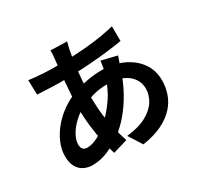

<svg xmlns="http://www.w3.org/2000/svg" viewBox="-178 -1027 1357 1310"><g transform="rotate(-30 500.0 -372.0)"><path d="M496.1 -804.7Q491.8 -790.6 488.5 -777.2Q485.2 -763.7 482.5 -751.6Q473.1 -705.2 464.8 -644.5Q456.6 -583.8 451.6 -518.4Q446.6 -453 446.6 -390.5Q446.6 -311.6 455 -246.4Q463.3 -181.2 477.9 -125.5Q492.5 -69.9 508.8 -19.6L393.8 14.5Q379 -30.5 365.3 -92.4Q351.7 -154.4 343 -225.7Q334.3 -297 334.3 -370.3Q334.3 -419.6 337.4 -470.5Q340.5 -521.3 344.9 -570.7Q349.2 -620 354.5 -665.3Q359.8 -710.5 363.5 -747.9Q365.3 -762.2 366.2 -778.8Q367.1 -795.3 366.3 -808.1ZM317.8 -694.3Q412.9 -694.3 496.6 -698.3Q580.3 -702.4 657.6 -712.4Q734.9 -722.4 811.7 -740.8L812.7 -625.1Q761.2 -616.1 698.5 -608.6Q635.9 -601.1 568.6 -596Q501.3 -590.9 436 -588.3Q370.7 -585.7 314.1 -585.7Q288 -585.7 255.7 -587.1Q223.4 -588.5 191.9 -590Q160.4 -591.5 136.9 -592.5L133.6 -707.8Q151.4 -705.6 183.3 -702.2Q215.3 -698.8 251.6 -696.5Q287.9 -694.3 317.8 -694.3ZM749.5 -547.8Q745.9 -539.1 740.1 -522.9Q734.3 -506.7 728.8 -490.1Q723.3 -473.5 719.7 -462.8Q691.1 -372.7 649.5 -298.4Q607.9 -224.1 560.1 -168.5Q512.3 -112.9 464.7 -77.8Q415.9 -41.4 353.1 -13.6Q290.3 14.1 225.9 14.1Q189.9 14.1 158.9 -1Q128 -16.1 109.6 -48.6Q91.1 -81.1 91.1 -131.5Q91.1 -184.6 113.1 -236.6Q135.1 -288.6 174.2 -335.6Q213.2 -382.6 265 -419.1Q316.8 -455.5 376.6 -477.3Q425.8 -495 484.5 -506Q543.1 -517 599.7 -517Q693.3 -517 766.4 -483.2Q839.5 -449.4 881.9 -390.1Q924.2 -330.7 924.2 -252.3Q924.2 -199.1 907.3 -148.5Q890.5 -97.9 851.9 -55.1Q813.4 -12.3 750.4 18.9Q687.5 50.1 595.3 64.1L528.7 -41.1Q625.2 -51.7 684.9 -84.6Q744.6 -117.5 772.5 -163.5Q800.4 -209.4 800.4 -258.2Q800.4 -301.5 776.6 -336.8Q752.9 -372.1 706.5 -393.7Q660.2 -415.3 592.2 -415.3Q524.1 -415.3 470.6 -400Q417.1 -384.7 381 -367.7Q331.2 -344.1 292.2 -307.5Q253.1 -270.9 231.1 -231Q209.1 -191 209.1 -157.2Q209.1 -132.7 220.2 -120.1Q231.3 -107.6 255.3 -107.6Q291.2 -107.6 338.1 -131.2Q385 -154.7 430.5 -197.5Q485.3 -247.9 533.3 -317.8Q581.3 -387.8 611.5 -491.9Q614.9 -502.3 617.8 -518.1Q620.8 -534 623.4 -550.4Q626.1 -566.8 626.9 -577.3Z"/></g></svg>

Font: Noto Sans SC Thin
Style: Regular
Weight: 100
Designer: Ryoko NISHIZUKA 西塚涼子 (kana, bopomofo & ideographs); Paul D. Hunt (Latin, Greek & Cyrillic); Sandoll Communications 산돌커뮤니
Foundry: Adobe
Version: Version 2.004-H2;hotconv 1.0.118;makeotfexe 2.5.65603